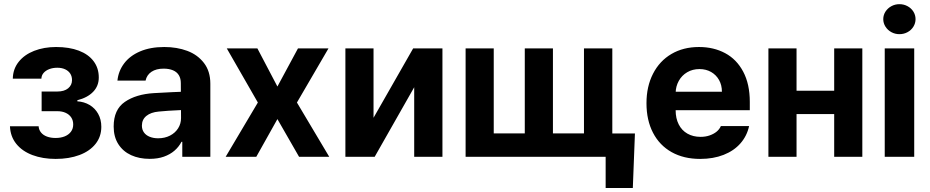

<svg xmlns="http://www.w3.org/2000/svg" viewBox="-20 -767 4547 939"><path d="M251.8 -92.2Q277.1 -92.2 296.6 -100.1Q316 -108 327 -122.9Q338 -137.8 338 -158.4Q338 -178.1 328.3 -192.7Q318.7 -207.2 301.1 -215.2Q283.6 -223.2 260.2 -223.2H183.6V-319.4H260.2Q294.3 -319.4 313.3 -335.1Q332.2 -350.9 332.2 -375.2Q332.2 -393.7 323.5 -407.1Q314.7 -420.6 298.5 -428.1Q282.3 -435.7 260.3 -435.7Q238.3 -435.7 220.8 -428.9Q203.3 -422.1 193.1 -410.2Q182.9 -398.3 182.4 -382.3H42.6Q43.4 -429.2 71.1 -464.3Q98.8 -499.4 146.9 -518.3Q195.1 -537.1 254.2 -537.1Q318.7 -537.1 365.7 -519.2Q412.8 -501.2 437.9 -467.5Q463.1 -433.9 463.1 -388Q463.1 -346.7 435.6 -318.1Q408.2 -289.5 358.3 -276.8V-271.4Q391.3 -269.4 418 -253.7Q444.6 -238 460 -210.4Q475.5 -182.9 475.5 -146.9Q475.5 -98.9 447.3 -63.3Q419.2 -27.8 368.6 -8.8Q318 10.2 252.2 10.2Q188.8 10.2 138.7 -8.6Q88.6 -27.5 59.7 -63.4Q30.7 -99.4 28.7 -149.6H168.9Q169.8 -132.6 180.4 -119.3Q191 -106.1 209.6 -99.1Q228.3 -92.2 251.8 -92.2Z M803.3 -225.3 756.5 -221.4Q717.9 -218 696 -200.2Q674 -182.4 674 -152.6Q674 -133 684.1 -119.1Q694.1 -105.2 712.3 -98Q730.5 -90.7 753.3 -90.7Q785.9 -90.7 811.4 -103.8Q836.9 -116.9 851.1 -139.5Q865.4 -162.1 865.4 -189.6L864.3 -360.7Q864.3 -383.3 854.7 -399.2Q845.1 -415.1 826 -423.2Q806.9 -431.3 780.1 -431.3Q743.9 -431.3 720.8 -415.9Q697.8 -400.5 691.9 -372.7H554.3Q559 -419.5 587.1 -456.9Q615.2 -494.3 665.3 -515.7Q715.3 -537.1 783.5 -537.1Q845.4 -537.1 896 -518.2Q946.5 -499.3 977.6 -458.9Q1008.7 -418.5 1008.7 -357.3V0H871.5V-73.4H867.6Q854.5 -48.4 833.1 -30Q811.7 -11.5 781.5 -0.8Q751.2 9.9 712.1 9.9Q660.8 9.9 621.2 -8.2Q581.5 -26.4 558.7 -62.1Q535.9 -97.8 535.9 -148.2Q535.9 -231.2 590.6 -268.7Q645.3 -306.3 732.9 -311.6Q747.6 -313.1 823.3 -316.4L871.3 -318.3L872.2 -229Q852.4 -228.4 803.3 -225.3Z M1336.7 -343.8 1437.3 -530.3H1586.5L1432.2 -265.6L1590.3 0H1442.7L1336.7 -184.6L1233.3 0H1083.5L1241.1 -265.6L1089.1 -530.3H1238.8Z M2000.6 -530.3H2143.8V0H2005.7V-340.3L1812.3 0H1669.2V-530.3H1806.8V-191Z M3074.9 152.3H2942V0H2882.6V-114.2H3085.2ZM2394.7 -530.3V-114.7H2546.5V-530.3H2684.2V-114.7H2836V-530.3H2974.6V0H2257.1V-530.3Z M3141.7 -262.4Q3141.7 -344 3173.7 -406.4Q3205.6 -468.9 3263.7 -503Q3321.7 -537.1 3398.6 -537.1Q3470.2 -537.1 3526.3 -507.1Q3582.5 -477.2 3614.7 -416.5Q3647 -355.8 3647 -268.6V-227.9H3200.9V-318.5H3510.6Q3510.6 -350.8 3496.6 -375.7Q3482.6 -400.7 3457.7 -415Q3432.7 -429.2 3400.8 -429.2Q3367.2 -429.2 3340.8 -413.7Q3314.5 -398.2 3299.7 -371.5Q3284.9 -344.8 3284.3 -313V-228.1Q3284.3 -188.3 3299.3 -158.7Q3314.3 -129.1 3342 -113.4Q3369.7 -97.7 3406.4 -97.7Q3430.6 -97.7 3450.6 -104.7Q3470.5 -111.6 3484.6 -123.1Q3498.6 -134.6 3505.6 -150.6H3643.6Q3633.1 -102.2 3601.3 -65.9Q3569.5 -29.5 3519 -9.7Q3468.4 10.2 3404.2 10.2Q3324 10.2 3264.8 -22.9Q3205.6 -56.1 3173.7 -117.6Q3141.7 -179.1 3141.7 -262.4Z M4106.2 -209H3828.6V-323.2H4106.2ZM3875.6 0H3738V-530.3H3875.6ZM4197.3 0H4059.7V-530.3H4197.3Z M4306.9 -530.3H4451.1V0H4306.9ZM4299.7 -673.3Q4299.7 -693.3 4310.5 -710.2Q4321.4 -727 4339.5 -736.8Q4357.6 -746.6 4378.7 -746.6Q4400.3 -746.6 4418.4 -736.8Q4436.5 -727 4447.1 -710.2Q4457.6 -693.3 4457.6 -673.3Q4457.6 -653.7 4447.1 -636.6Q4436.5 -619.5 4418.4 -609.7Q4400.3 -599.9 4378.7 -599.9Q4357.6 -599.9 4339.5 -609.7Q4321.4 -619.5 4310.5 -636.6Q4299.7 -653.7 4299.7 -673.3Z"/></svg>

Font: Pretendard Std Variable
Style: Regular
Weight: 400
Designer: Base glyphs from Inter by Rasmus Andersson; Hangeul glyphs from Noto Sans CJK(Source Han Sans) by Jang Soo-young and Kan
Foundry: Kil Hyung-jin
Version: Version 1.309;Glyphs 3.2 (3225)